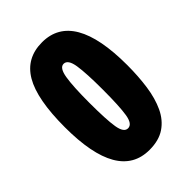

<svg xmlns="http://www.w3.org/2000/svg" viewBox="-215 -820 926 926"><g transform="rotate(-45 247.5 -357.0)"><path d="M460 -356Q460 -279 450.5 -212.5Q441 -146 417.5 -96Q394 -46 352.5 -18Q311 10 247 10Q35 10 35 -356Q35 -547 87 -635.5Q139 -724 247 -724Q460 -724 460 -356ZM202 -356Q202 -241 210.5 -189Q219 -137 247 -137Q276 -137 284.5 -189Q293 -241 293 -356Q293 -467 284.5 -522Q276 -577 247 -577Q220 -577 211 -522Q202 -467 202 -356Z"/></g></svg>

Font: Noto Sans ExtraCondensed Black
Style: Regular
Weight: 900
Width: 2
Designer: Monotype Design Team
Foundry: Monotype Imaging Inc.
Version: Version 2.013; ttfautohint (v1.8.4.7-5d5b)